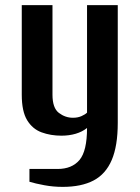

<svg xmlns="http://www.w3.org/2000/svg" viewBox="-20 -520 545 750"><path d="M225 210Q188 210 153 203.5Q118 197 95 190V140H205Q261 140 290.5 105Q320 70 320 -20Q301 -5 275.5 2.5Q250 10 220 10Q178 10 142.5 -3Q107 -16 86 -50.5Q65 -85 65 -150V-500H185V-150Q185 -98 210 -79Q235 -60 265 -60Q284 -60 298.5 -66.5Q313 -73 320 -80V-500H440V-40Q440 50 416.5 105Q393 160 345.5 185Q298 210 225 210Z"/></svg>

Font: Cuprum
Style: Regular
Weight: 400
Designer: Jovanny Lemonad
Foundry: Jovanny Lemonad
Version: Version 3.000